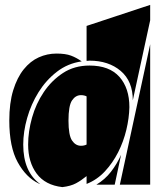

<svg xmlns="http://www.w3.org/2000/svg" viewBox="-20 -755 665 785"><path d="M509 -317Q508 -272 496.5 -224Q485 -176 463 -132.5Q441 -89 409 -54.5Q377 -20 334 -3V-35Q312 -17 290.5 -5.5Q269 6 235 10Q165 2 130 -45Q95 -92 95 -164Q95 -217 111 -274Q127 -331 159 -378.5Q191 -426 237.5 -456.5Q284 -487 346 -487Q427 -487 468 -441Q509 -395 509 -317ZM334 -649 594 -735V-672L523 -345Q523 -423 473.5 -465Q424 -507 346 -507Q343 -507 340 -506.5Q337 -506 334 -506ZM138 -5Q87 -29 52.5 -91.5Q18 -154 18 -262Q18 -334 34 -386Q50 -438 77 -471.5Q104 -505 138.5 -520.5Q173 -536 211 -536Q248 -536 270.5 -527.5Q293 -519 314 -504Q257 -496 212.5 -461.5Q168 -427 137.5 -378Q107 -329 91 -272.5Q75 -216 75 -164Q75 -52 145 -2ZM470 0 594 -574V0ZM334 -361Q324 -366 311 -366Q289 -366 274.5 -344.5Q260 -323 260 -262Q260 -202 274.5 -180.5Q289 -159 311 -159Q324 -159 334 -164ZM475 -122 449 0H374Q409 -21 433.5 -52.5Q458 -84 475 -122Z"/></svg>

Font: J.M. Nexus Grotesque
Style: Regular
Weight: 900
Designer: deFharo
Foundry: deFharo
Version: Version 3.003